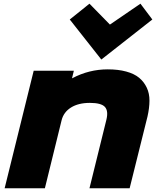

<svg xmlns="http://www.w3.org/2000/svg" viewBox="-20 -1012 856 1032"><path d="M772.9 -386.2 676.8 0H460.9L551.8 -368.2Q563.5 -416 543.7 -437.5Q523.9 -459 462.9 -459Q401.4 -459 361.6 -434.1Q321.8 -409.2 311 -365.2L221.2 0H4.9L161.1 -631.8H377L367.2 -591.8H369.1Q458.5 -639.2 559.1 -639.2Q615.7 -639.2 658.7 -627.4Q701.7 -615.7 728 -593.8Q754.4 -571.8 769 -540.5Q783.7 -509.3 783.4 -470.5Q783.2 -431.6 772.9 -386.2ZM734.9 -992.2 798.8 -907.2 525.9 -692.9H523.9L355 -907.2L460.9 -992.2L570.8 -879.9Z"/></svg>

Font: Sinkin Sans 900 X Black Italic
Style: Regular
Weight: 950
Italic angle: -112°
Designer: Keith Bates
Foundry: K-Type
Version: Sinkin Sans (version 1.0)  by Keith Bates   •   © 2014   www